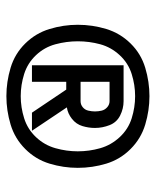

<svg xmlns="http://www.w3.org/2000/svg" viewBox="38 -958 499 616"><g transform="rotate(90 288.0 -649.5)"><path d="M288 -466Q252 -466 217 -477Q182 -488 156.5 -515Q131 -542 121.5 -577.5Q112 -613 112 -649Q112 -686 121.5 -721Q131 -756 156.5 -783.5Q182 -811 217 -822Q252 -833 288 -833Q324 -833 359 -822Q394 -811 419.5 -783.5Q445 -756 455 -721Q465 -686 465 -649Q465 -613 455 -577.5Q445 -542 419.5 -515Q394 -488 359 -477Q324 -466 288 -466ZM189 -502H242V-612H267L341 -502H399L324 -614Q344 -617 361 -630.5Q378 -644 384 -664Q390 -684 390 -704Q390 -728 381 -751Q372 -774 350 -785Q328 -796 304 -796H189ZM304 -658H242V-751H304Q315 -751 323.5 -743.5Q332 -736 334.5 -725.5Q337 -715 337 -704Q337 -694 334.5 -683Q332 -672 323.5 -665Q315 -658 304 -658ZM288 -420Q334 -420 379 -433.5Q424 -447 457.5 -480.5Q491 -514 504.5 -558.5Q518 -603 518 -649Q518 -696 504.5 -740.5Q491 -785 457.5 -818.5Q424 -852 379 -865.5Q334 -879 288 -879Q242 -879 197 -865.5Q152 -852 119 -818.5Q86 -785 72.5 -740.5Q59 -696 59 -649Q59 -603 72.5 -558.5Q86 -514 119 -480.5Q152 -447 197 -433.5Q242 -420 288 -420Z"/></g></svg>

Font: Iosevka Sparkle Semibold
Style: Regular
Weight: 600
Designer: Belleve Invis
Foundry: Belleve Invis
Version: Version 4.5.0; ttfautohint (v1.8.3)